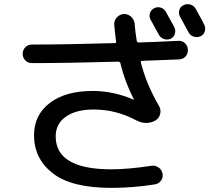

<svg xmlns="http://www.w3.org/2000/svg" viewBox="-20 -856 1040 931"><path d="M727 -816Q743 -824 759.5 -819Q776 -814 784 -799Q819 -736 825 -725Q833 -710 828 -692.5Q823 -675 807 -668Q791 -661 774.5 -667Q758 -673 750 -688Q716 -750 710 -761Q702 -776 707 -792Q712 -808 727 -816ZM929 -813Q957 -763 970 -737Q978 -721 973 -704Q968 -687 952 -680Q936 -673 919 -678.5Q902 -684 894 -700Q881 -725 853 -775Q845 -790 849.5 -807Q854 -824 870 -831Q886 -839 903 -834Q920 -829 929 -813ZM135 -550Q116 -550 103 -563Q90 -576 90 -595Q90 -614 103 -627Q116 -640 135 -640Q300 -640 536 -647Q545 -647 543 -655Q541 -665 534 -734Q532 -755 545.5 -770.5Q559 -786 580 -788Q600 -789 615.5 -775Q631 -761 633 -741Q635 -708 643 -658Q645 -650 653 -650Q723 -652 845 -658Q864 -659 877 -646.5Q890 -634 891 -615Q892 -596 880 -582.5Q868 -569 849 -568Q790 -565 670 -561Q661 -561 663 -553Q690 -447 750 -344Q762 -325 756.5 -303Q751 -281 732 -271Q688 -247 638 -274Q541 -325 435 -325Q348 -325 299 -290Q250 -255 250 -195Q250 -35 520 -35Q601 -35 713 -52Q732 -55 748 -44.5Q764 -34 768 -15Q772 4 761 19.5Q750 35 731 38Q626 55 520 55Q326 55 235.5 -16Q145 -87 145 -200Q145 -298 221 -356.5Q297 -415 430 -415Q530 -415 627 -373H629V-375Q586 -457 564 -549Q562 -557 553 -557Q306 -550 135 -550Z"/></svg>

Font: Rounded Mplus 1c Medium
Style: Regular
Weight: 500
Version: Version 1.059.20150529